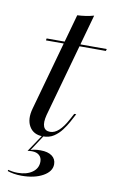

<svg xmlns="http://www.w3.org/2000/svg" viewBox="-85 -596 515 842"><g transform="rotate(10 172.0 -175.5)"><path d="M134.7 11.3Q92.7 11.3 74.2 -20.2Q55.6 -51.6 69.4 -100.8L191.1 -537.9Q209.7 -538.7 228.6 -541.5Q247.6 -544.4 264.5 -549.2L134.7 -83.9Q125.8 -49.2 133.1 -31.5Q140.3 -13.7 162.1 -13.7Q182.3 -13.7 201.2 -31Q220.2 -48.4 237.9 -81.5L253.2 -109.7H262.1L241.9 -71.8Q232.3 -54 217.7 -34.7Q203.2 -15.3 183.1 -2Q162.9 11.3 134.7 11.3ZM75 -405.6 76.6 -414.5H344.4L341.9 -405.6ZM71.8 197.6Q54 197.6 37.5 194.8Q21 191.9 9.7 187.9L10.5 182.3Q17.7 183.9 28.6 185.9Q39.5 187.9 54 187.9Q93.5 187.9 118.5 170.2Q143.5 152.4 143.5 122.6Q143.5 104.8 131.9 94.4Q120.2 83.9 99.2 83.9Q94.4 83.9 89.1 84.3Q83.9 84.7 79.8 85.5L132.3 7.3H139.5L91.9 79.8Q97.6 77.4 108.5 75.4Q119.4 73.4 136.3 73.4Q168.5 73.4 186.7 86.7Q204.8 100 204.8 123.4Q204.8 155.6 167.3 176.6Q129.8 197.6 71.8 197.6Z"/></g></svg>

Font: Playfair 144pt Light
Style: Italic
Weight: 300
Italic angle: -15.6°
Designer: Claus Eggers Sørensen
Foundry: Claus Eggers Sørensen
Version: Version 2.001;gftools[0.9.30]